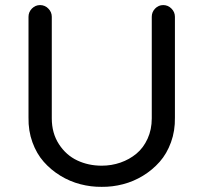

<svg xmlns="http://www.w3.org/2000/svg" viewBox="-20 -723 798 753"><path d="M666 -657.2V-262.2Q667 -210 650.6 -165Q634.3 -120.1 606.2 -88.4Q578.1 -56.6 541 -33.9Q503.9 -11.2 462.4 -0.5Q420.9 10.3 378.9 9.8Q336.9 10.3 295.4 -0.5Q253.9 -11.2 216.8 -33.9Q179.7 -56.6 151.6 -88.4Q123.5 -120.1 107.2 -165Q90.8 -210 91.8 -262.2V-657.2Q91.8 -675.8 105.2 -689.5Q118.7 -703.1 137.2 -703.1Q155.8 -703.1 169.4 -689.5Q183.1 -675.8 183.1 -657.2V-258.8Q183.1 -200.7 211.2 -157.5Q239.3 -114.3 283 -93.8Q326.7 -73.2 378.9 -73.2Q417.5 -73.2 452.6 -85.4Q487.8 -97.7 515.1 -120.4Q542.5 -143.1 558.8 -179Q575.2 -214.8 575.2 -258.8V-657.2Q575.2 -675.8 588.4 -689.5Q601.6 -703.1 620.1 -703.1Q638.7 -703.1 652.3 -689.5Q666 -675.8 666 -657.2Z"/></svg>

Font: Aka-Acid-Varela
Style: Regular
Weight: 400
Designer: Joe Prince, Avraham Cornfeld, Cyberella
Foundry: Joe Prince, Avraham Cornfeld, Cyberella
Version: Version 2.000; ttfautohint (v1.5.33-1714) -l 8 -r 50 -G 200 